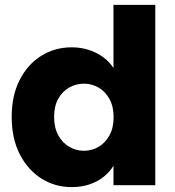

<svg xmlns="http://www.w3.org/2000/svg" viewBox="-20 -760 719 788"><path d="M28 -280.1Q28 -368.3 60.9 -432.3Q93.8 -496.3 149.6 -531.1Q205.5 -565.8 274.2 -565.8Q311.3 -565.8 344.1 -555.3Q376.9 -544.8 403 -525.8Q429 -506.9 445.7 -480.9V-740H617.3V0H445.7V-79.8Q430.8 -54.8 406 -34.9Q381.2 -14.9 348.1 -3.5Q315.1 7.9 273.8 7.9Q205.5 7.9 149.6 -27.5Q93.8 -62.9 60.9 -127.4Q28 -191.9 28 -280.1ZM446.3 -279.2Q446.3 -323.4 429.1 -354Q412 -384.7 384.3 -400.7Q356.6 -416.6 324.2 -416.6Q292.2 -416.6 264.3 -400.9Q236.3 -385.2 219.2 -355Q202.1 -324.8 202.1 -280.1Q202.1 -235.9 219.2 -204.8Q236.3 -173.6 264.3 -157.4Q292.2 -141.2 324.2 -141.2Q356.6 -141.2 384.3 -157.2Q412 -173.2 429.1 -204.1Q446.3 -235 446.3 -279.2Z"/></svg>

Font: Poppins Variable
Style: Regular
Weight: 100
Designer: Jonny Pinhorn
Foundry: Indian Type Foundry
Version: Version 6.000